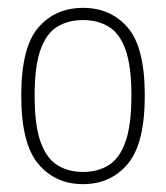

<svg xmlns="http://www.w3.org/2000/svg" viewBox="-20 -766 422 488"><path d="M191 -298Q120.5 -298 77.2 -349.5Q34 -401 34 -523Q34 -645.5 77.2 -695.8Q120.5 -746 191 -746Q261.5 -746 304.8 -695.8Q348 -645.5 348 -523Q348 -401 304.8 -349.5Q261.5 -298 191 -298ZM191 -329Q228.5 -329 256.2 -346.2Q284 -363.5 299 -405.8Q314 -448 314 -523Q314 -598 299 -639.8Q284 -681.5 256.2 -698.2Q228.5 -715 191 -715Q153.5 -715 125.8 -698.2Q98 -681.5 83 -639.8Q68 -598 68 -523Q68 -448 83 -405.8Q98 -363.5 125.8 -346.2Q153.5 -329 191 -329Z"/></svg>

Font: Encode Sans Condensed Condensed Thin
Style: Regular
Weight: 100
Width: 3
Designer: Multiple Designers
Foundry: Impallari Type
Version: Version 3.000; ttfautohint (v1.8.3) -l 8 -r 50 -G 200 -x 14 